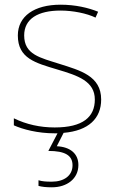

<svg xmlns="http://www.w3.org/2000/svg" viewBox="-20 -558 498 818"><path d="M314 145C314 97 280 68 222 65L251 8C358 -1 411 -54 411 -134C411 -235 321 -258 233 -286C152 -312 83 -325 83 -407C83 -478 142 -513 238 -513C291 -513 350 -501 387 -483L398 -508C356 -525 301 -538 238 -538C126 -538 56 -489 56 -407C56 -309 131 -290 224 -262C312 -236 384 -212 384 -134C384 -60 334 -15 213 -15C151 -15 92 -28 39 -54V-24C77 -7 140 10 213 10C217 10 221 10 225 10L186 85C257 85 289 104 289 146C289 191 252 216 201 216C176 216 161 215 144 210V234C159 238 176 240 201 240C266 240 314 203 314 145Z"/></svg>

Font: Noto Sans Arabic Thin
Style: Regular
Weight: 100
Designer: Monotype Design Team, Nadine Chahine, Nizar Qandah and Khaled Hosny
Foundry: Monotype Imaging Inc.
Version: Version 2.012